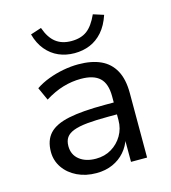

<svg xmlns="http://www.w3.org/2000/svg" viewBox="-107 -793 789 888"><g transform="rotate(-15 287.5 -348.5)"><path d="M246 9Q195 9 154.5 -10.5Q114 -30 90.5 -64Q67 -98 67 -140Q67 -195 96.5 -227Q126 -259 191 -272.5Q256 -286 363 -286H421V-229H366Q306 -229 265 -225Q224 -221 199 -211.5Q174 -202 163 -186Q152 -170 152 -145Q152 -104 182 -80Q212 -56 261 -56Q303 -56 335.5 -75.5Q368 -95 387.5 -128Q407 -161 407 -202V-316Q407 -376 378 -403.5Q349 -431 288 -431Q245 -431 202.5 -418.5Q160 -406 115 -378L87 -440Q115 -459 149.5 -472Q184 -485 221 -492Q258 -499 293 -499Q357 -499 400.5 -479Q444 -459 467 -417Q490 -375 490 -309V0H413V-111H417Q406 -76 382.5 -49Q359 -22 324.5 -6.5Q290 9 246 9ZM292 -553Q251 -553 216.5 -568Q182 -583 156.5 -613.5Q131 -644 119 -689L171 -706Q188 -657 217.5 -634Q247 -611 292 -611Q338 -611 367 -632.5Q396 -654 419 -705L469 -689Q453 -641 426.5 -611Q400 -581 366 -567Q332 -553 292 -553Z"/></g></svg>

Font: Nunito Sans 10pt
Style: Regular
Weight: 400
Designer: Vernon Adams
Foundry: Vernon Adams
Version: Version 3.101;gftools[0.9.27]